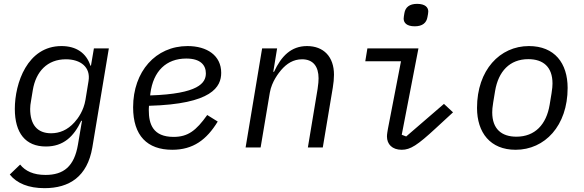

<svg xmlns="http://www.w3.org/2000/svg" viewBox="-20 -768 3041 1000"><path d="M212 212C340.9 212 435 152 460.9 0L546.9 -516H469.1L453.8 -426.1H451C429 -492.9 376.1 -528.1 300.1 -528.1C122.2 -528.1 57.2 -334.2 57.2 -201C57.2 -74.9 112.9 -5 219.1 -5C310 -5 364 -56.1 403.1 -138.8H407L386 -14.9C366.8 99.1 311.1 143.1 217 143.1C154.1 143.1 111.9 122.9 84.9 89.1L30.9 141C67.8 187.1 128.9 212 212 212ZM137.1 -201C137.1 -214.8 138.8 -226.9 142 -245L150.9 -299C166.9 -394.9 225.9 -459.2 323.2 -459.2C399.9 -459.2 453.1 -418 441.1 -345.9L425.1 -247.9C415.8 -192.1 387.1 -152 367.9 -131C331 -89.8 289.1 -73.9 246.1 -73.9C174 -73.9 137.1 -119 137.1 -201Z M877.1 12.1C986.2 12.1 1056.1 -40.1 1114 -134.9L1059.3 -169C1001.1 -87 958.1 -55 884.2 -55C776.3 -55 755 -122.2 755 -193.9C755 -196 755 -207 756 -217C1085.2 -225.9 1132.1 -316.1 1132.1 -388.8C1132.1 -479 1058.2 -528.1 957 -528.1C791.2 -528.1 673.3 -396 673.3 -209.2C673.3 -61.1 747.2 12.1 877.1 12.1ZM762.1 -271 763.1 -280.9C778.1 -398.1 846.2 -463.1 950.3 -463.1C1025.2 -463.1 1052.2 -427.9 1052.2 -386C1052.2 -335.9 1014.2 -279.1 762.1 -271Z M1337.4 0 1385.3 -285.2C1395.2 -344.1 1433.2 -389.9 1444.2 -403.1C1473.4 -437.1 1508.2 -459.2 1553.3 -459.2C1611.2 -459.2 1639.2 -421.2 1639.2 -360.1C1639.2 -349.1 1638.1 -328.8 1634.2 -305L1583.5 0H1661.2L1713.4 -312.1C1717.3 -334.9 1719.5 -359 1719.5 -378.9C1719.5 -473 1665.1 -528.1 1579.2 -528.1C1496.4 -528.1 1445.3 -475.9 1407.3 -394.2H1403.4L1423.3 -516H1345.2L1259.2 0Z M2140.3 -631C2180.4 -631 2201.3 -649.1 2206.3 -679C2208.5 -691.1 2210.6 -699.9 2210.6 -708.1C2210.6 -729 2195.3 -747.9 2152.3 -747.9C2112.6 -747.9 2091.3 -730.1 2086.3 -699.9C2084.5 -687.9 2082.4 -679 2082.4 -671.2C2082.4 -649.9 2097.3 -631 2140.3 -631ZM1882.5 -448.9H2068.5L2000.4 -96.9C1998.6 -84.9 1995.4 -70 1995.4 -57.2C1995.4 -17 2022.4 12.1 2072.4 12.1C2117.5 12.1 2154.5 -12.1 2248.6 -99.1L2339.5 -182.9L2292.3 -226.9L2095.5 -57.2L2072.4 -66.1L2159.4 -516H1893.5Z M2665.5 12.1C2817.5 12.1 2936.4 -112.9 2936.4 -310C2936.4 -438.9 2868.6 -528.1 2734.7 -528.1C2583.5 -528.1 2464.5 -403.1 2464.5 -206C2464.5 -77.1 2533.7 12.1 2665.5 12.1ZM2543.7 -182.9C2543.7 -195 2544.7 -209.9 2548.7 -234L2558.6 -294C2575.6 -396 2634.6 -459.9 2731.5 -459.9C2808.6 -459.9 2857.6 -420.1 2857.6 -333.1C2857.6 -321 2856.5 -306.1 2852.6 -282L2842.7 -221.9C2825.6 -120 2766.7 -56.1 2669.7 -56.1C2592.7 -56.1 2543.7 -95.9 2543.7 -182.9Z"/></svg>

Font: Margiela Mono Italic Italic
Style: Regular
Weight: 400
Designer: Mike Abbink, Paul van der Laan, Pieter van Rosmalen
Foundry: Bold Monday
Version: Version 2.003 2021